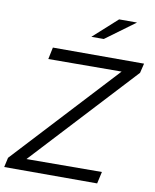

<svg xmlns="http://www.w3.org/2000/svg" viewBox="-115 -992 861 1066"><g transform="rotate(10 315.5 -459.0)"><path d="M-17 0 -5 -54 533 -635 120 -633 134 -700H648L635 -646L97 -65L522 -67L507 0ZM334 -796 469 -918H570L404 -796Z"/></g></svg>

Font: Red Hat Text VF
Style: Italic
Weight: 300
Italic angle: -12°
Designer: Pentagram, MCKL
Foundry: Pentagram, MCKL
Version: Version 1.023